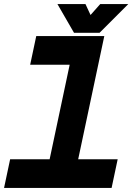

<svg xmlns="http://www.w3.org/2000/svg" viewBox="-47 -928 658 948"><path d="M-27 0 3 -141.5H198L297 -608.5H102L132 -750H468L339 -141.5H534L504 0ZM318.5 -766 236.5 -908H375L400 -854L448 -908H586.5L444.5 -766Z"/></svg>

Font: Tourney Expanded Black
Style: Italic
Weight: 900
Width: 7
Italic angle: -12°
Designer: Tyler Finck
Foundry: Etcetera Type Co
Version: Version 1.010; ttfautohint (v1.8.3)